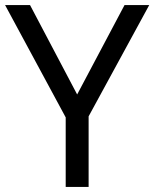

<svg xmlns="http://www.w3.org/2000/svg" viewBox="-20 -734 606 754"><path d="M283 -363 469 -714H566L328 -277V0H238V-273L0 -714H98Z"/></svg>

Font: hextamil15
Style: Book
Weight: 400
Designer: Jelle Bosma - Monotype Design Team
Foundry: Monotype Imaging Inc.
Version: Version 2.003